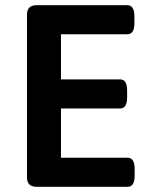

<svg xmlns="http://www.w3.org/2000/svg" viewBox="-20 -720 586 740"><path d="M121 0Q84 0 84 -37V-663Q84 -700 121 -700H471Q498 -700 498 -657V-631Q498 -588 471 -588H215V-414H443Q470 -414 470 -371V-345Q470 -302 443 -302H215V-112H472Q499 -112 499 -69V-43Q499 0 472 0Z"/></svg>

Font: Asap SemiBold
Style: Regular
Weight: 600
Designer: Pablo Cosgaya
Foundry: Omnibus-Type
Version: Version 3.001; ttfautohint (v1.8.3)